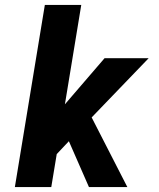

<svg xmlns="http://www.w3.org/2000/svg" viewBox="-20 -755 640 775"><path d="M339 0 258 -185 209 -133 187 0H40L161 -735H308L242 -334L402 -520H580L350 -281L494 0Z"/></svg>

Font: Iosevka Aile Heavy Oblique
Style: Regular
Weight: 900
Italic angle: -9°
Designer: Belleve Invis
Foundry: Belleve Invis
Version: Version 31.1.0; ttfautohint (v1.8.4)